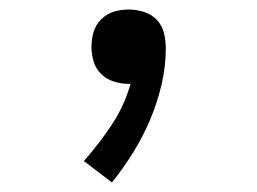

<svg xmlns="http://www.w3.org/2000/svg" viewBox="-20 -168 540 403"><path d="M215 215 156 170Q188 134 214.5 94Q241 54 254 8H249Q234 8 218.5 3Q203 -2 192 -13Q181 -24 176.5 -39Q172 -54 172 -70Q172 -86 176.5 -101Q181 -116 192.5 -127.5Q204 -139 219 -143.5Q234 -148 250 -148Q266 -148 282 -143Q298 -138 309 -126.5Q320 -115 324 -99Q328 -83 328 -67Q328 -28 319 10Q310 48 295 83.5Q280 119 259.5 152Q239 185 215 215Z"/></svg>

Font: Iosevka Curly Slab
Style: Regular
Weight: 400
Monospace: yes
Designer: Belleve Invis
Foundry: Belleve Invis
Version: Version 22.1.2; ttfautohint (v1.8.4)